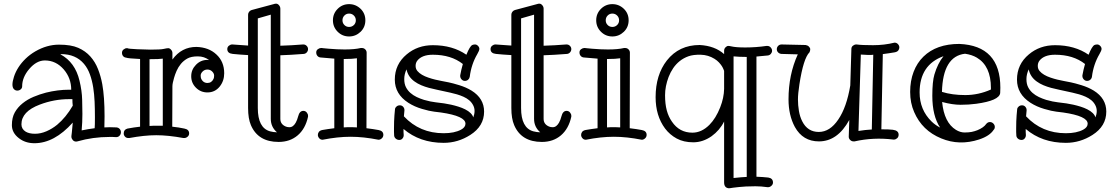

<svg xmlns="http://www.w3.org/2000/svg" viewBox="-20 -739 6004 1032"><path d="M371.1 -170.9Q369.1 -187.5 369.1 -206.1H351.1Q271 -206.1 193.8 -176.8Q95.2 -139.6 95.2 -70.8Q95.2 -45.4 118.2 -31.2Q137.2 -20 168 -20Q198.7 -20 229.7 -33.4Q260.7 -46.9 287.1 -68.4Q334 -107.4 371.1 -170.9ZM488.8 -49.8Q490.2 -64.5 490.2 -108.4Q490.2 -152.3 488.5 -192.1Q486.8 -231.9 481 -269Q475.1 -306.2 463.4 -338.9Q451.7 -371.6 431.6 -395.5Q387.2 -448.2 308.1 -448.2Q306.6 -448.2 305.7 -447.5Q304.7 -446.8 303.2 -446.8H305.2Q383.8 -404.3 407.2 -305.7Q420.4 -251.5 421.6 -202.9Q422.9 -154.3 422.9 -126.5Q422.9 -82.5 418.9 -38.1Q454.1 -45.4 488.8 -49.8ZM570.8 -55.2 606 -54.2Q616.7 -53.2 623.3 -45.9Q629.9 -38.6 629.9 -28.1Q629.9 -17.6 622.8 -9.8Q615.7 -2 605 -2H603Q594.7 -2.9 585.9 -2.9H568.8Q479.5 -2.9 396 21L389.2 22Q377.9 22 370.8 13.4Q363.8 4.9 363.8 -3.9V-7.8Q363.8 -8.8 366.2 -27.6Q368.7 -46.4 371.1 -80.1Q272 30.8 165 30.8Q115.7 30.8 81.1 3.4Q43.9 -25.4 43.9 -66.4Q43.9 -107.4 59.8 -135.3Q75.7 -163.1 101.6 -183.8Q127.4 -204.6 160.4 -218.5Q193.4 -232.4 227.5 -241.2Q291 -256.8 351.1 -256.8H362.8Q362.8 -318.8 323.2 -365.2Q281.2 -414.1 221.2 -414.1Q176.3 -414.1 137.2 -368.2Q99.1 -323.7 99.1 -274.9Q99.1 -265.1 91.1 -258.5Q83 -252 72.8 -252Q62.5 -252 54.7 -260Q46.9 -268.1 46.9 -284.7Q46.9 -301.3 55.2 -326.9Q63.5 -352.5 79.3 -377.2Q95.2 -401.9 117.9 -423.8Q140.6 -445.8 169.9 -462.9Q232.4 -499 297.1 -499Q361.8 -499 400.6 -481.9Q439.5 -464.8 465.6 -435.5Q491.7 -406.2 506.8 -367.7Q522 -329.1 529.8 -286.1Q542 -218.8 542 -113.8L541 -54.2Z M855 -423.8Q836.4 -420.9 787.6 -420.9H783.7V-62Q793 -63 801.8 -63Q801.8 -63 855 -63ZM1127.9 -315.4Q1130.9 -321.8 1130.9 -333Q1130.9 -344.2 1120.4 -354.7Q1109.9 -365.2 1094.7 -365.2Q1079.6 -365.2 1069.1 -354.7Q1058.6 -344.2 1058.6 -333Q1058.6 -321.8 1061.5 -315.4Q1064.5 -309.1 1069.3 -303.7Q1079.6 -293 1094.7 -293Q1117.7 -293 1127.9 -315.4ZM906.7 -418.9Q955.6 -486.8 1035.6 -486.8Q1102.1 -484.9 1143.1 -446.3Q1185.1 -407.7 1185.1 -345.2Q1185.1 -303.7 1160.6 -273.4Q1135.3 -242.2 1094.7 -242.2Q1058.6 -242.2 1033.2 -267.6Q1007.8 -293 1007.8 -329.1Q1007.8 -364.7 1033.2 -390.6Q1058.6 -417 1094.7 -417Q1097.2 -417 1099.4 -416.5Q1101.6 -416 1104 -416Q1078.1 -436 1043 -436Q1007.8 -436 987.3 -424.6Q966.8 -413.1 952.4 -395.8Q938 -378.4 929.2 -358.2Q920.4 -337.9 915.5 -320.3Q906.7 -290.5 906.7 -274.9L905.8 -58.1Q922.9 -56.6 940.2 -53.7Q957.5 -50.8 971.2 -47.9Q996.6 -43 996.6 -22Q996.6 -11.2 988.3 -4.2Q980 2.9 970.7 2.9H965.8Q884.3 -12.2 819.8 -12.2Q756.3 -12.2 674.8 2.9H669.9Q658.7 2.9 651.9 -4.6Q645 -12.2 645 -21.5Q645 -42.5 665 -47.9Q682.1 -50.8 699.2 -53.7Q716.3 -56.6 732.9 -58.1V-421.9Q668.5 -424.8 657.7 -429.2Q647.9 -430.2 641.8 -437.3Q635.7 -444.3 635.7 -455.3Q635.7 -466.3 644.3 -473.1Q652.8 -480 661.6 -480H665Q668.5 -476.6 717 -474.4Q765.6 -472.2 788.6 -472.2Q842.8 -472.2 859.9 -476.1Q877 -480 884.5 -480Q892.1 -480 899.4 -471.9Q906.7 -463.9 906.7 -454.1Z M1468.8 -27.8Q1435.5 -56.6 1435.5 -100.1V-660.2L1365.7 -640.1V-158.2Q1365.7 -51.8 1431.2 -33.2Q1449.7 -28.3 1468.8 -27.8ZM1486.8 -493.2Q1547.4 -495.1 1608.4 -500H1610.4Q1621.1 -500 1628.4 -492.4Q1635.7 -484.9 1635.7 -475.1Q1635.7 -465.3 1629.2 -457.8Q1622.6 -450.2 1612.8 -449.2Q1538.1 -443.4 1486.8 -441.9V-100.1Q1486.8 -70.8 1516.6 -58.6Q1524.9 -55.2 1535.9 -55.2Q1546.9 -55.2 1555.4 -62.3Q1564 -69.3 1569.8 -80.1Q1577.6 -94.2 1582.5 -113.3Q1589.8 -143.1 1610.4 -143.1Q1621.6 -143.1 1628.7 -134.5Q1635.7 -126 1635.7 -117.2V-111.8Q1621.6 -46.9 1580.1 -11.5Q1538.6 23.9 1477.5 23.9Q1367.2 23.9 1328.6 -66.4Q1313.5 -101.6 1313.5 -158.2V-442.9Q1291.5 -444.3 1269.3 -445.8Q1247.1 -447.3 1231 -449.2Q1201.7 -452.1 1201.7 -475.1Q1201.7 -486.3 1210.2 -493.2Q1218.8 -500 1227.5 -500H1229.5L1313.5 -494.1V-660.2Q1313.5 -668.5 1318.8 -675.5Q1324.2 -682.6 1332.5 -685.1L1454.6 -717.8Q1456.5 -719.2 1464.6 -719.2Q1472.7 -719.2 1479.7 -710.9Q1486.8 -702.6 1486.8 -692.9Z M1898.4 -425.8Q1873.5 -421.9 1831.5 -421.9H1827.6V-54.2Q1836.9 -55.2 1845.7 -55.2Q1863.3 -55.2 1876.5 -55.2Q1889.6 -55.2 1898.4 -54.2ZM1892.6 -629.9Q1892.6 -645 1882.1 -655.5Q1871.6 -666 1856.4 -666Q1841.3 -666 1831.1 -655.5Q1820.8 -645 1820.8 -629.9Q1820.8 -614.7 1831.1 -604.5Q1841.3 -594.2 1856.4 -594.2Q1871.6 -594.2 1882.1 -604.5Q1892.6 -614.7 1892.6 -629.9ZM2014.6 12.2Q1934.1 -3.9 1864.3 -3.9Q1794.4 -3.9 1713.9 12.2Q1702.6 12.2 1695.6 3.9Q1688.5 -4.4 1688.5 -13.7Q1688.5 -22.9 1694.1 -30.3Q1699.7 -37.6 1712.6 -40.3Q1725.6 -43 1742.9 -45.2Q1760.3 -47.4 1776.9 -49.8V-423.8L1701.7 -430.2Q1691.9 -431.6 1685.8 -439Q1679.7 -446.3 1679.7 -457.3Q1679.7 -468.3 1688.5 -474.6Q1697.3 -481 1705.6 -481H1708.5Q1709 -481 1719.7 -479.7Q1730.5 -478.5 1747.6 -477.1Q1793.9 -473.1 1832.5 -473.1Q1886.2 -473.1 1919.4 -481H1924.8Q1936 -481 1943.4 -473.4Q1950.7 -465.8 1950.7 -456.1L1949.7 -49.8Q1966.8 -47.4 1984.1 -45.2Q2001.5 -43 2015.1 -40Q2040.5 -35.2 2040.5 -14.2Q2040.5 -2.9 2032.2 4.6Q2023.9 12.2 2014.6 12.2ZM1943.8 -629.9Q1943.8 -593.3 1918.5 -568.4Q1892.1 -543 1856.4 -543Q1820.3 -543 1794.9 -568.4Q1769.5 -593.8 1769.5 -629.9Q1769.5 -666 1794.9 -691.4Q1820.3 -716.8 1856.4 -716.8Q1892.1 -716.8 1918.5 -691.4Q1943.8 -666.5 1943.8 -629.9Z M2523.9 -107.9Q2530.8 -126 2530.8 -142.6Q2530.8 -159.2 2522.7 -174.3Q2514.6 -189.5 2501.5 -200.4Q2488.3 -211.4 2471.2 -219Q2454.1 -226.6 2436 -231.9Q2418 -237.3 2400.4 -241Q2382.8 -244.6 2366 -248.5Q2349.1 -252.4 2327.9 -256.8Q2306.6 -261.2 2285.4 -266.8Q2264.2 -272.5 2244.4 -280.8Q2224.6 -289.1 2208.5 -300.8Q2173.3 -325.7 2165 -366.2Q2152.8 -339.8 2152.8 -314Q2152.8 -288.1 2161.9 -270.5Q2170.9 -252.9 2185.8 -239.7Q2200.7 -226.6 2219.7 -217.5Q2238.8 -208.5 2259.3 -202.1Q2295.4 -191.9 2322.5 -189Q2349.6 -186 2367.4 -183.3Q2385.3 -180.7 2404.8 -176.3Q2424.3 -171.9 2443.8 -165.8Q2463.4 -159.7 2480 -151.4Q2516.6 -132.8 2523.9 -107.9ZM2467.8 -395Q2404.8 -444.8 2306.6 -444.8Q2247.6 -444.8 2222.7 -412.6Q2213.9 -400.9 2213.9 -384.8Q2213.9 -368.7 2223.6 -357.2Q2233.4 -345.7 2248.5 -336.9Q2263.7 -328.1 2282.5 -321.8Q2301.3 -315.4 2319.6 -311Q2337.9 -306.6 2353.8 -303.7Q2369.6 -300.8 2391.4 -296.4Q2413.1 -292 2449 -281Q2484.9 -270 2514.6 -252Q2582 -210 2582 -139.2Q2582 -61 2507.8 -13.7Q2441.4 28.8 2364.7 28.8Q2236.3 28.8 2148.9 -45.9V-29.3Q2148.9 -21.5 2149.9 -14.2V-12.2Q2149.9 -2.4 2143.3 5.4Q2136.7 13.2 2126.2 13.2Q2115.7 13.2 2107.7 6.6Q2099.6 0 2098.6 -9.8Q2097.7 -19.5 2097.7 -29.3V-49.8Q2097.7 -88.9 2100.1 -118.9Q2102.5 -148.9 2103.3 -154.3Q2104 -159.7 2111.1 -166.3Q2118.2 -172.9 2129.2 -172.9Q2140.1 -172.9 2147 -165Q2153.8 -157.2 2153.8 -147.9V-145Q2152.3 -131.8 2150.9 -113.8Q2235.8 -22.9 2364.7 -22.9Q2422.4 -22.9 2458 -42Q2481.9 -54.7 2481.9 -74.2Q2481.9 -115.2 2350.6 -134.3Q2337.4 -136.2 2313.2 -138.9Q2289.1 -141.6 2248.3 -153.6Q2207.5 -165.5 2174.8 -186.5Q2102.1 -233.4 2102.1 -311Q2102.1 -393.6 2166 -446.8Q2224.6 -496.1 2306.6 -496.1Q2412.6 -496.1 2486.8 -444.8Q2505.4 -490.7 2518.6 -497.1Q2524.9 -500 2533.4 -500Q2542 -500 2549.3 -492.4Q2556.6 -484.9 2556.6 -476.1Q2556.6 -467.3 2545.4 -448.2Q2513.2 -393.1 2504.9 -326.2Q2503.4 -316.9 2496.1 -310.5Q2488.8 -304.2 2478.5 -304.2Q2468.3 -304.2 2460.9 -312.3Q2453.6 -320.3 2453.6 -330.1V-334Q2459 -364.3 2467.8 -395Z M2883.8 -27.8Q2850.6 -56.6 2850.6 -100.1V-660.2L2780.8 -640.1V-158.2Q2780.8 -51.8 2846.2 -33.2Q2864.7 -28.3 2883.8 -27.8ZM2901.9 -493.2Q2962.4 -495.1 3023.4 -500H3025.4Q3036.1 -500 3043.5 -492.4Q3050.8 -484.9 3050.8 -475.1Q3050.8 -465.3 3044.2 -457.8Q3037.6 -450.2 3027.8 -449.2Q2953.1 -443.4 2901.9 -441.9V-100.1Q2901.9 -70.8 2931.6 -58.6Q2939.9 -55.2 2950.9 -55.2Q2961.9 -55.2 2970.5 -62.3Q2979 -69.3 2984.9 -80.1Q2992.7 -94.2 2997.6 -113.3Q3004.9 -143.1 3025.4 -143.1Q3036.6 -143.1 3043.7 -134.5Q3050.8 -126 3050.8 -117.2V-111.8Q3036.6 -46.9 2995.1 -11.5Q2953.6 23.9 2892.6 23.9Q2782.2 23.9 2743.7 -66.4Q2728.5 -101.6 2728.5 -158.2V-442.9Q2706.5 -444.3 2684.3 -445.8Q2662.1 -447.3 2646 -449.2Q2616.7 -452.1 2616.7 -475.1Q2616.7 -486.3 2625.2 -493.2Q2633.8 -500 2642.6 -500H2644.5L2728.5 -494.1V-660.2Q2728.5 -668.5 2733.9 -675.5Q2739.3 -682.6 2747.6 -685.1L2869.6 -717.8Q2871.6 -719.2 2879.6 -719.2Q2887.7 -719.2 2894.8 -710.9Q2901.9 -702.6 2901.9 -692.9Z M3313.5 -425.8Q3288.6 -421.9 3246.6 -421.9H3242.7V-54.2Q3252 -55.2 3260.7 -55.2Q3278.3 -55.2 3291.5 -55.2Q3304.7 -55.2 3313.5 -54.2ZM3307.6 -629.9Q3307.6 -645 3297.1 -655.5Q3286.6 -666 3271.5 -666Q3256.3 -666 3246.1 -655.5Q3235.8 -645 3235.8 -629.9Q3235.8 -614.7 3246.1 -604.5Q3256.3 -594.2 3271.5 -594.2Q3286.6 -594.2 3297.1 -604.5Q3307.6 -614.7 3307.6 -629.9ZM3429.7 12.2Q3349.1 -3.9 3279.3 -3.9Q3209.5 -3.9 3128.9 12.2Q3117.7 12.2 3110.6 3.9Q3103.5 -4.4 3103.5 -13.7Q3103.5 -22.9 3109.1 -30.3Q3114.7 -37.6 3127.7 -40.3Q3140.6 -43 3158 -45.2Q3175.3 -47.4 3191.9 -49.8V-423.8L3116.7 -430.2Q3106.9 -431.6 3100.8 -439Q3094.7 -446.3 3094.7 -457.3Q3094.7 -468.3 3103.5 -474.6Q3112.3 -481 3120.6 -481H3123.5Q3124 -481 3134.8 -479.7Q3145.5 -478.5 3162.6 -477.1Q3209 -473.1 3247.6 -473.1Q3301.3 -473.1 3334.5 -481H3339.8Q3351.1 -481 3358.4 -473.4Q3365.7 -465.8 3365.7 -456.1L3364.7 -49.8Q3381.8 -47.4 3399.2 -45.2Q3416.5 -43 3430.2 -40Q3455.6 -35.2 3455.6 -14.2Q3455.6 -2.9 3447.3 4.6Q3439 12.2 3429.7 12.2ZM3358.9 -629.9Q3358.9 -593.3 3333.5 -568.4Q3307.1 -543 3271.5 -543Q3235.4 -543 3210 -568.4Q3184.6 -593.8 3184.6 -629.9Q3184.6 -666 3210 -691.4Q3235.4 -716.8 3271.5 -716.8Q3307.1 -716.8 3333.5 -691.4Q3358.9 -666.5 3358.9 -629.9Z M3872.1 -357.9Q3871.1 -360.4 3868.4 -367.4Q3865.7 -374.5 3859.9 -383.8Q3854 -393.1 3844.2 -403.6Q3834.5 -414.1 3820.3 -422.9Q3786.6 -443.8 3746.6 -444.8Q3706.5 -445.8 3680.4 -436.5Q3654.3 -427.2 3633.8 -410.9Q3613.3 -394.5 3598.4 -372.6Q3583.5 -350.6 3573.7 -325.2Q3554.7 -274.9 3554.7 -227.3Q3554.7 -179.7 3564 -145.5Q3573.2 -111.3 3591.8 -85Q3631.8 -25.9 3701.7 -25.9Q3751 -25.9 3793 -67.9Q3827.6 -102.5 3851.1 -162.1Q3871.1 -212.9 3872.1 -261.2ZM3922.9 217.8Q3967.8 212.9 3993.7 211.9V-433.1H3986.8Q3954.1 -433.1 3922.9 -436ZM4107.9 -440.9 4045.9 -435.1V210.9Q4062.5 211.9 4079.3 212.6Q4096.2 213.4 4109.4 215.3Q4134.8 219.2 4134.8 242.2Q4134.8 252 4126.5 259.5Q4118.2 267.1 4108.9 267.1H4105Q4070.8 262.2 4040.5 262.2Q4010.3 262.2 3989.3 263.4Q3968.3 264.6 3950.9 266.4Q3933.6 268.1 3921.4 269.8Q3909.2 271.5 3905.5 272.2Q3901.9 272.9 3897.9 272.9H3897Q3872.1 270.5 3872.1 241.2V-85.9Q3848.6 -38.6 3804.7 -6.8Q3757.8 25.9 3706.3 25.9Q3654.8 25.9 3617.4 5.6Q3580.1 -14.6 3554.7 -48.3Q3503.9 -116.7 3503.9 -216.8Q3503.9 -336.4 3564.5 -414.1Q3629.9 -497.1 3740.7 -497.1Q3822.3 -492.7 3872.1 -448.2V-465.8Q3872.1 -477.1 3879.6 -484.6Q3887.2 -492.2 3894 -492.2Q3900.9 -492.2 3911.1 -489.7Q3935.5 -483.9 3985.8 -483.9Q4043.5 -483.9 4100.1 -492.2H4104Q4115.2 -492.2 4122.6 -483.9Q4129.9 -475.6 4129.9 -466.3Q4129.9 -457 4123.5 -449.7Q4117.2 -442.4 4107.9 -440.9Z M4663.6 -443.8H4644Q4629.4 -443.8 4606.9 -445.8L4594.2 -35.2Q4630.4 -41 4666 -43L4673.8 -444.8Q4668.5 -443.8 4663.6 -443.8ZM4585 -500Q4611.3 -496.1 4672.4 -496.1Q4733.4 -496.1 4788.1 -509.8Q4799.3 -509.8 4806.6 -501.7Q4814 -493.7 4814 -484.4Q4814 -475.1 4808.3 -467.8Q4802.7 -460.4 4789.3 -457.8Q4775.9 -455.1 4758.8 -452.9Q4741.7 -450.7 4725.1 -448.2L4717.3 -43.9Q4759.8 -43.9 4778.8 -41.5Q4810.1 -37.6 4810.1 -15.1Q4810.1 -2.9 4802 4.2Q4793.9 11.2 4785.2 11.2H4782.2Q4674.3 -2 4573.2 21H4567.9Q4557.6 21 4549.8 13.4Q4542 5.9 4542 -3.9V-4.9L4544.9 -94.2Q4481.9 21 4381.8 21Q4295.4 21 4252.4 -56.6Q4218.3 -119.6 4218.3 -205.1Q4218.3 -337.4 4268.1 -446.8L4180.2 -449.2Q4169.4 -450.2 4162.4 -457.3Q4155.3 -464.4 4155.3 -474.6Q4155.3 -484.9 4162.6 -492.4Q4169.9 -500 4181.2 -500L4310.1 -497.1Q4320.8 -495.6 4327.9 -488.5Q4335 -481.4 4335 -474.6Q4335 -465.8 4331.1 -458Q4298.3 -425.3 4276.9 -286.1Q4269 -235.4 4269 -204.6Q4269 -173.8 4274.2 -142.8Q4279.3 -111.8 4292 -86.9Q4320.8 -29.8 4380.9 -29.8Q4440.9 -29.8 4485.8 -96.7Q4530.8 -162.6 4550.3 -279.8L4556.2 -476.1Q4556.2 -486.8 4564.5 -493.4Q4572.8 -500 4582 -500Z M5051.3 -437Q4922.9 -390.6 4922.9 -242.2Q4922.9 -148.9 4987.3 -85.9Q5007.3 -66.4 5033.2 -53.2Q4991.2 -115.7 4991.2 -224.1Q4991.2 -300.8 5002.4 -338.4Q5020 -397.9 5051.3 -437ZM5043 -245.1Q5097.7 -228 5168.5 -228Q5239.3 -228 5306.2 -257.8V-266.1Q5306.2 -384.3 5230.5 -429.2Q5204.1 -444.8 5167 -450.2Q5047.9 -436.5 5043 -245.1ZM5356.9 -267.1 5356 -238.8Q5351.1 -198.2 5227.1 -181.2Q5187.5 -175.8 5143.3 -175.8Q5099.1 -175.8 5043.9 -190.9Q5054.7 -80.1 5118.2 -41Q5141.6 -26.9 5164.3 -26.9Q5187 -26.9 5202.6 -30Q5218.3 -33.2 5233.4 -39.1Q5267.6 -53.2 5281.2 -73.2Q5289.6 -83 5300.5 -83Q5311.5 -83 5319.3 -75Q5327.1 -66.9 5327.1 -56.9Q5327.1 -46.9 5320.8 -41Q5299.8 -8.3 5242.7 10.7Q5136.7 45.4 5039.1 4.9Q4936.5 -37.1 4893.6 -136.7Q4872.1 -185.5 4872.1 -244.9Q4872.1 -304.2 4890.6 -352.8Q4909.2 -401.4 4943.4 -434.6Q5013.2 -502.9 5136.2 -502.9Q5356.9 -493.7 5356.9 -267.1Z M5868.2 -107.9Q5875 -126 5875 -142.6Q5875 -159.2 5866.9 -174.3Q5858.9 -189.5 5845.7 -200.4Q5832.5 -211.4 5815.4 -219Q5798.3 -226.6 5780.3 -231.9Q5762.2 -237.3 5744.6 -241Q5727.1 -244.6 5710.2 -248.5Q5693.4 -252.4 5672.1 -256.8Q5650.9 -261.2 5629.6 -266.8Q5608.4 -272.5 5588.6 -280.8Q5568.8 -289.1 5552.7 -300.8Q5517.6 -325.7 5509.3 -366.2Q5497.1 -339.8 5497.1 -314Q5497.1 -288.1 5506.1 -270.5Q5515.1 -252.9 5530 -239.7Q5544.9 -226.6 5564 -217.5Q5583 -208.5 5603.5 -202.1Q5639.6 -191.9 5666.7 -189Q5693.8 -186 5711.7 -183.3Q5729.5 -180.7 5749 -176.3Q5768.6 -171.9 5788.1 -165.8Q5807.6 -159.7 5824.2 -151.4Q5860.8 -132.8 5868.2 -107.9ZM5812 -395Q5749 -444.8 5650.9 -444.8Q5591.8 -444.8 5566.9 -412.6Q5558.1 -400.9 5558.1 -384.8Q5558.1 -368.7 5567.9 -357.2Q5577.6 -345.7 5592.8 -336.9Q5607.9 -328.1 5626.7 -321.8Q5645.5 -315.4 5663.8 -311Q5682.1 -306.6 5698 -303.7Q5713.9 -300.8 5735.6 -296.4Q5757.3 -292 5793.2 -281Q5829.1 -270 5858.9 -252Q5926.3 -210 5926.3 -139.2Q5926.3 -61 5852.1 -13.7Q5785.6 28.8 5709 28.8Q5580.6 28.8 5493.2 -45.9V-29.3Q5493.2 -21.5 5494.1 -14.2V-12.2Q5494.1 -2.4 5487.5 5.4Q5481 13.2 5470.5 13.2Q5460 13.2 5451.9 6.6Q5443.8 0 5442.9 -9.8Q5441.9 -19.5 5441.9 -29.3V-49.8Q5441.9 -88.9 5444.3 -118.9Q5446.8 -148.9 5447.5 -154.3Q5448.2 -159.7 5455.3 -166.3Q5462.4 -172.9 5473.4 -172.9Q5484.4 -172.9 5491.2 -165Q5498 -157.2 5498 -147.9V-145Q5496.6 -131.8 5495.1 -113.8Q5580.1 -22.9 5709 -22.9Q5766.6 -22.9 5802.2 -42Q5826.2 -54.7 5826.2 -74.2Q5826.2 -115.2 5694.8 -134.3Q5681.6 -136.2 5657.5 -138.9Q5633.3 -141.6 5592.5 -153.6Q5551.8 -165.5 5519 -186.5Q5446.3 -233.4 5446.3 -311Q5446.3 -393.6 5510.3 -446.8Q5568.8 -496.1 5650.9 -496.1Q5756.8 -496.1 5831.1 -444.8Q5849.6 -490.7 5862.8 -497.1Q5869.1 -500 5877.7 -500Q5886.2 -500 5893.6 -492.4Q5900.9 -484.9 5900.9 -476.1Q5900.9 -467.3 5889.6 -448.2Q5857.4 -393.1 5849.1 -326.2Q5847.7 -316.9 5840.3 -310.5Q5833 -304.2 5822.8 -304.2Q5812.5 -304.2 5805.2 -312.3Q5797.9 -320.3 5797.9 -330.1V-334Q5803.2 -364.3 5812 -395Z"/></svg>

Font: Ribeye Marrow
Style: Regular
Weight: 400
Designer: Astigmatic (AOETI)
Foundry: Astigmatic (AOETI)
Version: Version 1.000